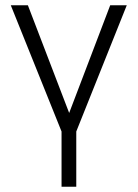

<svg xmlns="http://www.w3.org/2000/svg" viewBox="-20 -500 523 730"><path d="M214 210V0L21 -480H86L243 -70.5L399 -480H462L270 0V210Z"/></svg>

Font: Geologica Thin
Style: Regular
Weight: 100
Designer: Sindre Bremnes, Frode Helland
Foundry: Monokrom Skriftforlag AS
Version: Version 1.010; ttfautohint (v1.8.4.7-5d5b);gftools[0.9.28]